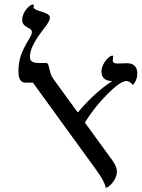

<svg xmlns="http://www.w3.org/2000/svg" viewBox="-20 -841 645 874"><path d="M96.2 -464.8Q64 -464.8 64 -515.1Q64 -555.7 74.5 -586.4Q85 -617.2 102.1 -646Q118.2 -672.9 121.6 -680.7Q125 -688.5 125 -694.8Q125 -701.2 121.6 -705.3Q118.2 -709.5 104 -716.8Q81.1 -728.5 81.1 -750Q81.1 -766.1 88.9 -781.7Q96.7 -797.4 109.4 -809.1Q122.1 -820.8 128.9 -820.8Q133.8 -820.8 133.8 -815.9L132.8 -807.1Q132.8 -798.3 168.9 -788.1Q188.5 -781.7 197.8 -776.1Q207 -770.5 207 -759.8Q207 -747.1 188.5 -722.2L169.4 -696.8Q116.2 -626.5 116.2 -583Q116.2 -566.4 126.5 -560.3Q136.7 -554.2 161.1 -554.2H189Q196.8 -554.2 199.2 -547.9Q201.7 -541.5 203.9 -531Q206.1 -520.5 210.4 -506.3Q214.8 -492.2 226.1 -477.1L334 -329.1Q412.1 -421.4 491.2 -472.2Q441.9 -472.2 441.9 -516.1Q441.9 -531.2 450.4 -548.1Q459 -564.9 471.4 -576.4Q483.9 -587.9 492.2 -587.9Q495.1 -587.9 495.1 -584L493.2 -565.9Q493.2 -551.8 514.2 -551.8L559.1 -553.2Q580.6 -553.2 592.8 -541.3Q605 -529.3 605 -507.8Q605 -476.1 585 -454.1Q569.8 -472.2 555.2 -472.2Q528.3 -472.2 469.5 -413.1Q410.6 -354 366.2 -283.2L490.2 -112.8Q512.2 -82.5 512.2 -61Q512.2 -43.9 503.7 -27.3Q495.1 -10.7 482.4 1.2Q469.7 13.2 463.9 13.2Q460 13.2 460 10.3Q457.5 -13.7 415 -71.8L129.9 -464.8Z"/></svg>

Font: Tinos
Style: Italic
Weight: 400
Italic angle: -16.333°
Designer: Steve Matteson
Foundry: Monotype Imaging Inc.
Version: Version 1.32